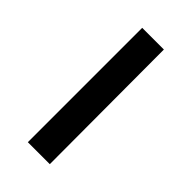

<svg xmlns="http://www.w3.org/2000/svg" viewBox="21 -156 482 482"><g transform="rotate(-45 262.0 85.0)"><path d="M465 46H59V124L465 123Z"/></g></svg>

Font: Bisquit Text
Style: Regular
Weight: 400
Version: Version 1.004;Glyphs 3.2.3 (3260)